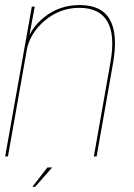

<svg xmlns="http://www.w3.org/2000/svg" viewBox="-24 -619 530 760"><path d="M-3.5 0H7.5L89.5 -463.5L113.5 -593H102ZM347.5 0H358.5L423.5 -369Q443.5 -483.5 411 -541.2Q378.5 -599 291 -599Q210.5 -599 150.2 -550.2Q90 -501.5 78.5 -436.5L80 -413.5Q92.5 -486 152.8 -537Q213 -588 290 -588Q369.5 -588 401 -534Q432.5 -480 413 -371ZM104 120.5H115L182.5 44H163.5Z"/></svg>

Font: Anybody Thin Thin
Style: Italic
Weight: 250
Italic angle: -10°
Version: Version 1.113;gftools[0.9.25]